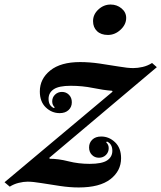

<svg xmlns="http://www.w3.org/2000/svg" viewBox="-93 -812 711 846"><path d="M-50 10.5 -73 -9 403 -408 401 -412Q362 -415 316 -424.5Q270 -434 218.5 -434Q166.5 -434 143.8 -418.8Q121 -403.5 121 -376.5Q121 -346 145 -335.5L148 -339.5Q143.5 -343 140.2 -349.8Q137 -356.5 137 -365Q137 -383 149.5 -395Q162 -407 180 -407Q198.5 -407 211 -394.2Q223.5 -381.5 223.5 -361.5Q223.5 -340.5 209 -327Q194.5 -313.5 170 -313.5Q135 -313.5 108.8 -338.8Q82.5 -364 82.5 -409Q82.5 -464.5 128.5 -501.5Q174.5 -538.5 260 -538.5Q301 -538.5 346 -532Q391 -525.5 430.5 -518.8Q470 -512 494 -512Q513.5 -512 535.5 -517Q557.5 -522 577 -534.5L598 -516L124 -116.5L126 -112.5Q164.5 -112.5 208.8 -101.2Q253 -90 302 -90Q356 -90 379 -105.2Q402 -120.5 402 -147.5Q402 -178 378 -188.5L375 -184.5Q386 -175 386 -159Q386 -141.5 373.8 -129.2Q361.5 -117 343 -117Q324 -117 311.8 -129.8Q299.5 -142.5 299.5 -162.5Q299.5 -183 313.8 -196.8Q328 -210.5 353 -210.5Q387.5 -210.5 414 -185.2Q440.5 -160 440.5 -115Q440.5 -59 393.5 -22.5Q346.5 14 254 14Q215 14 171.5 7.5Q128 1 90 -5.2Q52 -11.5 28.5 -11.5Q10.5 -11.5 -10.8 -6.2Q-32 -1 -50 10.5ZM382.5 -658Q352 -658 334.5 -674.8Q317 -691.5 317 -719Q317 -748.5 340.5 -770.2Q364 -792 394.5 -792Q422 -792 442.5 -775Q463 -758 463 -733Q463 -704 438.2 -681Q413.5 -658 382.5 -658Z"/></svg>

Font: Libre Caslon Text SemiBold Italic
Style: Regular
Weight: 600
Italic angle: -22.583°
Designer: Pablo Impallari, Rodrigo Fuenzalida, Katja Schimmel
Foundry: Pablo Impallari, Rodrigo Fuenzalida
Version: Version 2.000